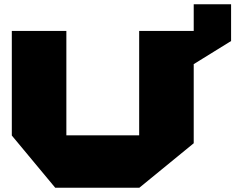

<svg xmlns="http://www.w3.org/2000/svg" viewBox="-20 -874 1096 894"><path d="M628 0V-730H882V-207L629 0ZM237 0 35 -243V-244H628V0ZM35 -244V-730H289V-244ZM882 -576V-854H1056V-683L883 -576ZM811 -576 628 -729V-730H882V-576Z"/></svg>

Font: Foldit Thin Black
Style: Regular
Weight: 900
Version: Version 1.003